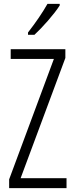

<svg xmlns="http://www.w3.org/2000/svg" viewBox="-20 -967 382 987"><path d="M287 -939V-947H224C196 -898 165 -853 124 -800V-788H157C197 -825 258 -893 287 -939ZM322 0V-51H86L316 -669V-714H35V-664H257L27 -45V0Z"/></svg>

Font: Noto Sans Khmer UI ExtraCondensed Light
Style: Regular
Weight: 300
Width: 2
Designer: Danh Hong and the Monotype Design Team
Foundry: Monotype Imaging Inc.
Version: Version 2.002